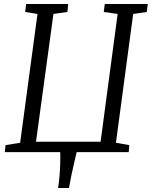

<svg xmlns="http://www.w3.org/2000/svg" viewBox="-20 -763 761 963"><path d="M271.5 180Q276 150 278.5 120Q281 90 282 60Q283 30 282 0H4L8 -35L81 -47L168 -693L106.5 -703L111 -743H322L318 -703L248 -693L160.5 -52H484.5L570 -693L500.5 -703L505.5 -743H721L716 -703L648 -693L561.5 -47L628.5 -35L625.5 0H364.5Q357.5 30 350.5 60Q343.5 90 337.2 120Q331 150 326 180Z"/></svg>

Font: Merriweather Light
Style: Italic
Weight: 300
Italic angle: -7.8°
Designer: Eben Sorkin
Foundry: Eben Sorkin
Version: Version 2.101